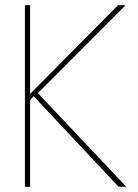

<svg xmlns="http://www.w3.org/2000/svg" viewBox="-20 -720 530 740"><path d="M76 0V-700H96V-358L435 -700H464L126 -361L467 0H437L110 -349L96 -334V0Z"/></svg>

Font: DM Sans 18pt Thin
Style: Regular
Weight: 250
Designer: Colophon Foundry, Jonny Pinhorn
Foundry: Colophon Foundry
Version: Version 4.004;gftools[0.9.30]